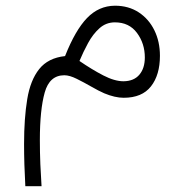

<svg xmlns="http://www.w3.org/2000/svg" viewBox="-20 -330 641 670"><path d="M68.4 319.8Q64 242.2 64 172.4Q64 83 75 16.4Q85.9 -50.3 116.9 -89.1Q147.9 -127.9 207 -134.3Q242.7 -224.6 283.7 -267.1Q324.7 -309.6 380.9 -310.1Q428.7 -310.1 464.1 -286.9Q499.5 -263.7 518.8 -224.1Q538.1 -184.6 538.1 -135.3Q538.1 -68.4 506.8 -28.6Q475.6 11.2 411.6 11.2Q381.3 11.2 343.8 -4.4Q324.7 -12.7 298.8 -27.6Q272.9 -42.5 247.8 -54.9Q222.7 -67.4 204.6 -67.4Q152.8 -67.4 136 -7.1Q119.1 53.2 119.1 158.7Q119.1 201.7 120.8 243.2Q122.6 284.7 125 319.8ZM257.3 -117.2Q300.8 -87.4 340.3 -66.9Q379.9 -46.4 411.1 -46.4Q447.3 -46.9 466.3 -69.3Q485.4 -91.8 485.4 -129.4Q485.4 -178.2 458 -215.1Q430.7 -252 380.9 -252Q350.1 -252 327.1 -231.4Q304.2 -210.9 287.4 -179.9Q270.5 -148.9 257.3 -117.2Z"/></svg>

Font: Vazir Thin FD-WOL
Style: Thin-FD-WOL
Weight: 100
Designer: Saber Rastikerdar
Foundry: Saber Rastikerdar
Version: Version 30.1.0